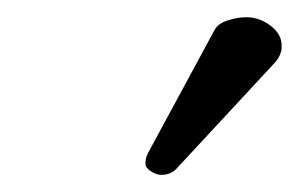

<svg xmlns="http://www.w3.org/2000/svg" viewBox="-20 -751 347 223"><path d="M266.1 -731Q281.2 -731 294.2 -721.2Q307.1 -711.4 307.1 -698.2V-693.8Q305.2 -684.1 297.9 -676.8L185.1 -555.2Q178.7 -547.9 167 -547.9Q161.6 -547.9 155.3 -552Q148.9 -556.2 148.9 -561Q148.9 -567.4 151.9 -573.2L229 -715.8Q232.9 -723.6 244.4 -727.3Q255.9 -731 266.1 -731Z"/></svg>

Font: Linux Libertine G
Style: Bold Italic
Weight: 700
Italic angle: -11.5°
Designer: Philipp H. Poll
Foundry: Philipp H. Poll
Version: Version 4.1.0